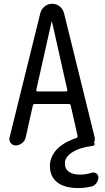

<svg xmlns="http://www.w3.org/2000/svg" viewBox="-20 -750 540 990"><path d="M246.1 -638.7 167 -286.1Q166 -283.2 168.5 -280.8Q170.9 -278.3 173.8 -278.3H320.3Q323.2 -278.3 325.7 -280.8Q328.1 -283.2 327.1 -286.1L248 -638.7Q248 -639.6 247.1 -639.6Q246.1 -639.6 246.1 -638.7ZM60.5 0Q44.9 0 35.2 -12.7Q25.4 -25.4 29.3 -41L187.5 -680.7Q192.4 -702.1 209.5 -716.3Q226.6 -730.5 249 -730.5Q271.5 -730.5 288.6 -716.3Q305.7 -702.1 310.5 -680.7L467.8 -43Q470.7 -28.3 465.8 -18.6Q463.9 -15.6 465.8 -13.7Q469.7 -8.8 467.3 -3.9Q464.8 1 459 2Q389.6 10.7 352.1 35.6Q314.5 60.5 314.5 91.8Q314.5 149.4 393.6 150.4Q422.9 150.4 453.1 140.6Q464.8 136.7 476.1 144Q487.3 151.4 487.3 164.1Q487.3 180.7 477.1 194.3Q466.8 208 451.2 211.9Q416 219.7 383.8 219.7Q312.5 219.7 274.9 189.9Q237.3 160.2 237.3 105.5Q237.3 59.6 271.5 22Q305.7 -15.6 373 -38.1Q381.8 -41 379.9 -49.8L344.7 -206.1Q342.8 -213.9 335 -213.9H159.2Q151.4 -213.9 149.4 -206.1L112.3 -41Q108.4 -23.4 93.3 -11.7Q78.1 0 60.5 0Z"/></svg>

Font: Rounded Mgen+ 1mn regular
Style: Regular
Weight: 400
Designer: [Source Han Sans]
Ryoko NISHIZUKA  (kana & ideographs); Paul D. Hunt (Latin, Greek & Cyrillic); Wenlong ZHANG  (bopomofo
Version: Version 1.059.20150602